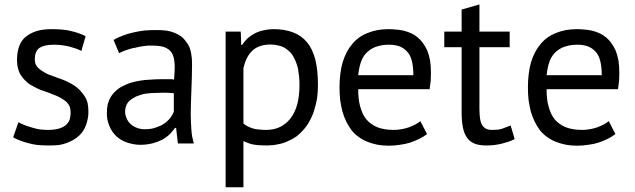

<svg xmlns="http://www.w3.org/2000/svg" viewBox="-20 -627 2787 843"><path d="M262.7 -73.2Q249 -64.5 231.4 -60.5Q213.9 -56.6 192.4 -56.6Q173.8 -56.6 156.2 -58.6Q137.7 -61.5 119.1 -67.4Q101.6 -72.3 86.9 -78.1Q72.3 -84 60.5 -90.8Q60.5 -89.8 60.5 -88.9Q60.5 -88.9 60.5 -87.9Q60.5 -87.9 59.6 -86.9Q59.6 -86.9 59.6 -85.9Q59.6 -85.9 59.6 -85Q59.6 -85 58.6 -84Q58.6 -84 58.6 -83Q58.6 -83 58.6 -82Q58.6 -82 57.6 -81.1Q57.6 -81.1 57.6 -81.1Q57.6 -81.1 57.6 -80.1Q57.6 -80.1 56.6 -79.1Q56.6 -79.1 56.6 -78.1Q56.6 -78.1 55.7 -76.2Q55.7 -76.2 55.7 -75.2Q55.7 -75.2 55.7 -74.2Q55.7 -74.2 54.7 -73.2Q54.7 -73.2 54.7 -73.2Q54.7 -73.2 54.7 -72.3Q54.7 -71.3 53.7 -70.3Q53.7 -70.3 53.7 -69.3Q53.7 -69.3 53.7 -68.4Q53.7 -68.4 52.7 -68.4Q52.7 -68.4 52.7 -67.4Q52.7 -66.4 52.7 -65.4Q52.7 -65.4 51.8 -64.5Q51.8 -64.5 51.8 -64.5Q51.8 -63.5 51.8 -62.5Q51.8 -62.5 50.8 -61.5Q50.8 -61.5 50.8 -61.5Q50.8 -60.5 49.8 -59.6Q49.8 -59.6 49.8 -59.6Q49.8 -58.6 49.8 -57.6Q49.8 -57.6 48.8 -56.6Q48.8 -56.6 48.8 -55.7Q48.8 -55.7 48.8 -54.7Q48.8 -54.7 47.9 -53.7Q47.9 -53.7 47.9 -53.7Q47.9 -52.7 47.9 -51.8Q47.9 -51.8 46.9 -51.8Q46.9 -51.8 46.9 -50.8Q46.9 -50.8 46.9 -49.8Q46.9 -49.8 46.9 -48.8Q46.9 -48.8 45.9 -48.8Q45.9 -48.8 45.9 -47.9Q45.9 -47.9 45.9 -46.9Q45.9 -46.9 45.9 -45.9Q45.9 -45.9 44.9 -44.9Q44.9 -44.9 44.9 -43.9Q44.9 -43.9 43.9 -43Q43.9 -43 43.9 -42Q43.9 -42 43.9 -41Q43.9 -41 43 -40Q43 -40 43 -40Q43 -40 43 -39.1Q43 -39.1 43 -38.1Q43 -38.1 42 -37.1Q42 -37.1 42 -36.1Q42 -36.1 42 -35.2Q42 -35.2 41 -34.2Q41 -34.2 41 -34.2Q41 -34.2 41 -32.2Q41 -32.2 40 -31.2Q40 -31.2 40 -31.2Q40 -31.2 39.1 -29.3Q39.1 -29.3 39.1 -28.3Q39.1 -28.3 39.1 -27.3Q39.1 -27.3 39.1 -26.4Q39.1 -26.4 38.1 -25.4Q38.1 -25.4 38.1 -24.4Q38.1 -24.4 37.1 -24.4Q50.8 -16.6 66.4 -10.7Q83 -3.9 102.5 1Q122.1 6.8 145.5 9.8Q168.9 11.7 197.3 11.7Q218.8 11.7 238.3 9.8Q256.8 6.8 272.5 1Q288.1 -4.9 301.8 -12.7Q315.4 -20.5 326.2 -30.3Q336.9 -40 344.7 -51.8Q352.5 -63.5 357.4 -77.1Q362.3 -90.8 365.2 -105.5Q368.2 -119.1 368.2 -135.7Q368.2 -158.2 364.3 -175.8Q359.4 -193.4 350.6 -206.1Q341.8 -218.8 331.1 -230.5Q320.3 -242.2 306.6 -251Q293 -259.8 279.3 -266.6Q265.6 -273.4 250 -279.3Q234.4 -284.2 220.7 -290Q207 -294.9 193.4 -299.8Q179.7 -305.7 169.9 -312.5Q159.2 -318.4 150.4 -326.2Q141.6 -334 137.7 -342.8Q132.8 -352.5 132.8 -365.2Q132.8 -383.8 137.7 -396.5Q142.6 -408.2 152.3 -416Q162.1 -422.9 177.7 -426.8Q193.4 -430.7 215.8 -430.7Q233.4 -430.7 250 -428.7Q267.6 -426.8 283.2 -422.9Q298.8 -418.9 312.5 -414.1Q326.2 -409.2 337.9 -403.3Q337.9 -404.3 337.9 -405.3Q337.9 -405.3 337.9 -406.2Q337.9 -406.2 338.9 -407.2Q338.9 -407.2 338.9 -408.2Q338.9 -408.2 338.9 -409.2Q338.9 -410.2 339.8 -411.1Q339.8 -411.1 339.8 -412.1Q339.8 -412.1 339.8 -413.1Q339.8 -413.1 339.8 -414.1Q339.8 -414.1 340.8 -415Q340.8 -415 340.8 -416Q340.8 -416 340.8 -416Q340.8 -416 340.8 -417Q340.8 -417 341.8 -418Q341.8 -418 341.8 -418.9Q341.8 -418.9 341.8 -419.9Q341.8 -419.9 341.8 -420.9Q341.8 -420.9 342.8 -421.9Q342.8 -421.9 342.8 -422.9Q342.8 -422.9 342.8 -422.9Q342.8 -423.8 343.8 -424.8Q343.8 -424.8 343.8 -425.8Q343.8 -425.8 343.8 -426.8Q343.8 -426.8 343.8 -426.8Q343.8 -426.8 344.7 -428.7Q344.7 -428.7 344.7 -429.7Q344.7 -429.7 344.7 -429.7Q344.7 -429.7 345.7 -431.6Q345.7 -431.6 345.7 -432.6Q345.7 -432.6 345.7 -432.6Q345.7 -433.6 346.7 -434.6Q346.7 -434.6 346.7 -435.5Q346.7 -435.5 346.7 -435.5Q346.7 -435.5 346.7 -436.5Q346.7 -436.5 346.7 -437.5Q346.7 -437.5 347.7 -438.5Q347.7 -438.5 347.7 -439.5Q347.7 -439.5 347.7 -440.4Q347.7 -440.4 347.7 -440.4Q347.7 -441.4 348.6 -442.4Q348.6 -442.4 348.6 -442.4Q348.6 -442.4 348.6 -443.4Q348.6 -443.4 348.6 -444.3Q348.6 -444.3 349.6 -445.3Q349.6 -445.3 349.6 -445.3Q349.6 -445.3 349.6 -446.3Q349.6 -446.3 349.6 -447.3Q349.6 -447.3 350.6 -448.2Q350.6 -448.2 350.6 -449.2Q350.6 -449.2 350.6 -449.2Q350.6 -450.2 350.6 -451.2Q350.6 -451.2 351.6 -452.1Q351.6 -452.1 351.6 -452.1Q351.6 -452.1 351.6 -454.1Q351.6 -454.1 352.5 -455.1Q352.5 -455.1 352.5 -456.1Q352.5 -456.1 352.5 -456.1Q352.5 -456.1 352.5 -457Q352.5 -457 352.5 -458Q352.5 -458 353.5 -458Q353.5 -458 353.5 -459Q353.5 -459 353.5 -460Q353.5 -460 353.5 -460.9Q353.5 -460.9 353.5 -460.9Q353.5 -460.9 354.5 -461.9Q354.5 -461.9 354.5 -462.9Q354.5 -462.9 354.5 -463.9Q354.5 -463.9 354.5 -464.8Q354.5 -464.8 355.5 -465.8Q355.5 -465.8 355.5 -466.8Q355.5 -466.8 355.5 -467.8Q355.5 -467.8 356.4 -467.8Q343.8 -474.6 327.1 -480.5Q311.5 -486.3 293.9 -490.2Q276.4 -495.1 253.9 -497.1Q232.4 -499 206.1 -499Q169.9 -499 142.6 -491.2Q114.3 -482.4 94.7 -466.8Q74.2 -451.2 64.5 -424.8Q54.7 -398.4 54.7 -363.3Q54.7 -341.8 59.6 -325.2Q63.5 -308.6 72.3 -295.9Q81.1 -282.2 91.8 -272.5Q101.6 -261.7 115.2 -253.9Q128.9 -246.1 142.6 -239.3Q156.2 -232.4 171.9 -227.5Q187.5 -222.7 201.2 -216.8Q214.8 -211.9 228.5 -206.1Q242.2 -200.2 252.9 -193.4Q263.7 -186.5 272.5 -178.7Q281.2 -169.9 286.1 -159.2Q290 -147.5 290 -132.8Q290 -110.4 283.2 -95.7Q275.4 -81.1 262.7 -73.2Z M502.9 -393.6Q510.7 -397.5 517.6 -400.4Q525.4 -404.3 535.2 -407.2Q543.9 -410.2 553.7 -413.1Q562.5 -416 572.3 -417Q583 -419.9 592.8 -421.9Q602.5 -423.8 612.3 -424.8Q622.1 -425.8 630.9 -426.8Q639.6 -426.8 647.5 -426.8Q675.8 -426.8 695.3 -421.9Q714.8 -416 725.6 -405.3Q736.3 -395.5 742.2 -376Q747.1 -357.4 747.1 -330.1Q747.1 -318.4 746.1 -304.7Q745.1 -292 744.1 -277.3Q737.3 -279.3 731.4 -279.3Q724.6 -279.3 717.8 -279.3Q709 -279.3 690.4 -279.3Q664.1 -279.3 639.6 -277.3Q614.3 -276.4 592.8 -272.5Q570.3 -268.6 550.8 -262.7Q532.2 -255.9 515.6 -247.1Q500 -239.3 488.3 -227.5Q475.6 -216.8 466.8 -202.1Q458 -187.5 453.1 -169.9Q449.2 -152.3 449.2 -129.9Q449.2 -113.3 452.1 -99.6Q455.1 -85.9 460.9 -72.3Q465.8 -59.6 473.6 -48.8Q481.4 -38.1 491.2 -28.3Q501 -19.5 512.7 -12.7Q524.4 -5.9 538.1 -1Q550.8 2.9 565.4 5.9Q580.1 8.8 595.7 8.8Q612.3 8.8 626 6.8Q639.6 4.9 651.4 2Q664.1 -2 674.8 -5.9Q685.5 -10.7 694.3 -14.6Q704.1 -20.5 711.9 -26.4Q719.7 -32.2 726.6 -39.1Q733.4 -45.9 738.3 -52.7Q744.1 -58.6 748 -65.4Q750 -65.4 752.9 -65.4Q752.9 -65.4 752.9 -64.5Q752.9 -64.5 753.9 -63.5Q753.9 -63.5 753.9 -62.5Q753.9 -62.5 753.9 -61.5Q753.9 -60.5 753.9 -59.6Q753.9 -59.6 753.9 -58.6Q753.9 -58.6 753.9 -57.6Q753.9 -57.6 753.9 -56.6Q753.9 -56.6 753.9 -55.7Q753.9 -55.7 754.9 -54.7Q754.9 -54.7 754.9 -53.7Q754.9 -53.7 754.9 -52.7Q754.9 -52.7 754.9 -51.8Q754.9 -51.8 754.9 -50.8Q754.9 -49.8 754.9 -48.8Q754.9 -48.8 754.9 -47.9Q754.9 -47.9 754.9 -46.9Q754.9 -46.9 755.9 -45.9Q755.9 -45.9 755.9 -44.9Q755.9 -44.9 755.9 -43.9Q755.9 -43.9 755.9 -43Q755.9 -43 755.9 -41Q755.9 -41 755.9 -40Q755.9 -40 755.9 -39.1Q755.9 -39.1 755.9 -38.1Q755.9 -38.1 756.8 -37.1Q756.8 -37.1 756.8 -36.1Q756.8 -36.1 756.8 -35.2Q756.8 -34.2 756.8 -33.2Q756.8 -33.2 756.8 -32.2Q756.8 -32.2 756.8 -31.2Q756.8 -31.2 756.8 -30.3Q756.8 -30.3 757.8 -29.3Q757.8 -29.3 757.8 -28.3Q757.8 -28.3 757.8 -27.3Q757.8 -27.3 757.8 -26.4Q757.8 -26.4 757.8 -25.4Q757.8 -25.4 757.8 -24.4Q757.8 -24.4 757.8 -23.4Q757.8 -23.4 757.8 -22.5Q757.8 -21.5 758.8 -20.5Q758.8 -20.5 758.8 -19.5Q758.8 -19.5 758.8 -18.6Q758.8 -18.6 758.8 -17.6Q758.8 -17.6 758.8 -16.6Q758.8 -16.6 758.8 -15.6Q758.8 -15.6 758.8 -14.6Q758.8 -14.6 758.8 -13.7Q758.8 -13.7 758.8 -12.7Q758.8 -12.7 759.8 -11.7Q759.8 -11.7 759.8 -10.7Q759.8 -10.7 759.8 -9.8Q759.8 -9.8 759.8 -9.8Q759.8 -9.8 759.8 -8.8Q759.8 -8.8 759.8 -7.8Q759.8 -7.8 759.8 -6.8Q759.8 -5.9 759.8 -4.9Q759.8 -4.9 760.7 -3.9Q760.7 -3.9 760.7 -2.9Q760.7 -2.9 760.7 -2Q760.7 -2 760.7 -2Q760.7 -2 760.7 -1Q760.7 -1 760.7 0Q760.7 0 760.7 1Q760.7 1 760.7 2Q760.7 2 760.7 2Q760.7 2 760.7 2.9Q761.7 2.9 762.7 2.9Q762.7 2.9 763.7 2.9Q763.7 2.9 764.6 2.9Q764.6 2.9 765.6 2.9Q765.6 2.9 766.6 2.9Q767.6 2.9 768.6 2.9Q768.6 2.9 769.5 2.9Q769.5 2.9 770.5 2.9Q770.5 2.9 771.5 2.9Q771.5 2.9 772.5 2.9Q772.5 2.9 773.4 2.9Q773.4 2.9 774.4 2.9Q774.4 2.9 775.4 2.9Q775.4 2.9 776.4 2.9Q776.4 2.9 777.3 2.9Q777.3 2.9 778.3 2.9Q778.3 2.9 780.3 2.9Q780.3 2.9 781.2 2.9Q781.2 2.9 782.2 2.9Q782.2 2.9 783.2 2.9Q783.2 2.9 784.2 2.9Q784.2 2.9 785.2 2.9Q785.2 2.9 786.1 2.9Q786.1 2.9 787.1 2.9Q788.1 2.9 789.1 2.9Q789.1 2.9 790 2.9Q790 2.9 791 2.9Q791 2.9 792 2.9Q792 2.9 793 2.9Q793 2.9 793.9 2.9Q793.9 2.9 794.9 2.9Q794.9 2.9 795.9 2.9Q795.9 2.9 797.9 2.9Q797.9 2.9 798.8 2.9Q798.8 2.9 799.8 2.9Q799.8 2.9 800.8 2.9Q800.8 2.9 801.8 2.9Q801.8 2.9 802.7 2.9Q802.7 2.9 803.7 2.9Q803.7 2.9 804.7 2.9Q805.7 2.9 806.6 2.9Q806.6 2.9 807.6 2.9Q807.6 2.9 808.6 2.9Q808.6 2.9 809.6 2.9Q809.6 2.9 810.5 2.9Q810.5 2.9 811.5 2.9Q811.5 2.9 812.5 2.9Q812.5 2.9 813.5 2.9Q813.5 2.9 814.5 2.9Q814.5 2.9 816.4 2.9Q816.4 2.9 817.4 2.9Q817.4 2.9 818.4 2.9Q818.4 2.9 819.3 2.9Q819.3 2.9 820.3 2.9Q820.3 2.9 821.3 2.9Q821.3 2.9 822.3 2.9Q822.3 2.9 823.2 2.9Q823.2 2.9 824.2 2.9Q824.2 2.9 825.2 2.9Q825.2 2.9 826.2 2.9Q826.2 2.9 827.1 2.9Q827.1 2.9 828.1 2.9Q828.1 2.9 829.1 2.9Q829.1 2.9 830.1 2.9Q830.1 2.9 831.1 2.9Q827.1 -10.7 824.2 -25.4Q821.3 -41 820.3 -56.6Q819.3 -72.3 818.4 -89.8Q817.4 -107.4 817.4 -125Q817.4 -149.4 818.4 -176.8Q819.3 -203.1 820.3 -230.5Q821.3 -257.8 822.3 -287.1Q823.2 -315.4 823.2 -344.7Q823.2 -358.4 822.3 -371.1Q820.3 -383.8 818.4 -397.5Q815.4 -411.1 810.5 -422.9Q804.7 -434.6 795.9 -445.3Q788.1 -457 777.3 -465.8Q765.6 -474.6 750 -481.4Q734.4 -488.3 713.9 -492.2Q693.4 -495.1 668 -495.1Q641.6 -495.1 615.2 -493.2Q589.8 -490.2 565.4 -484.4Q541 -479.5 519.5 -470.7Q497.1 -462.9 478.5 -451.2Q478.5 -451.2 479.5 -450.2Q479.5 -450.2 479.5 -449.2Q479.5 -449.2 480.5 -448.2Q480.5 -448.2 480.5 -447.3Q480.5 -447.3 480.5 -446.3Q480.5 -446.3 481.4 -445.3Q481.4 -445.3 481.4 -444.3Q481.4 -444.3 482.4 -443.4Q482.4 -443.4 482.4 -442.4Q482.4 -442.4 482.4 -441.4Q482.4 -441.4 483.4 -440.4Q483.4 -440.4 483.4 -439.5Q483.4 -439.5 484.4 -439.5Q484.4 -439.5 484.4 -438.5Q484.4 -438.5 484.4 -437.5Q484.4 -437.5 485.4 -435.5Q485.4 -435.5 485.4 -434.6Q485.4 -434.6 486.3 -433.6Q486.3 -433.6 486.3 -433.6Q486.3 -433.6 487.3 -431.6Q487.3 -431.6 487.3 -430.7Q487.3 -430.7 487.3 -429.7Q487.3 -429.7 488.3 -429.7Q488.3 -429.7 488.3 -427.7Q488.3 -427.7 489.3 -426.8Q489.3 -426.8 489.3 -426.8Q489.3 -425.8 490.2 -424.8Q490.2 -424.8 490.2 -423.8Q490.2 -423.8 490.2 -422.9Q490.2 -422.9 491.2 -421.9Q491.2 -421.9 491.2 -421.9Q491.2 -421.9 491.2 -420.9Q491.2 -420.9 492.2 -419.9Q492.2 -419.9 492.2 -419.9Q492.2 -419.9 492.2 -418.9Q492.2 -418.9 492.2 -418Q492.2 -418 493.2 -417Q493.2 -417 493.2 -417Q493.2 -417 494.1 -415Q494.1 -415 494.1 -415Q494.1 -415 494.1 -414.1Q494.1 -414.1 494.1 -414.1Q494.1 -414.1 495.1 -412.1Q495.1 -412.1 495.1 -411.1Q495.1 -411.1 496.1 -410.2Q496.1 -410.2 496.1 -409.2Q496.1 -409.2 497.1 -408.2Q497.1 -408.2 497.1 -407.2Q497.1 -407.2 498 -406.2Q498 -406.2 498 -405.3Q498 -405.3 498 -404.3Q498 -404.3 499 -403.3Q499 -403.3 499 -402.3Q499 -402.3 500 -401.4Q500 -401.4 500 -400.4Q500 -400.4 501 -399.4Q501 -399.4 501 -397.5Q501 -397.5 502 -396.5Q502 -396.5 502 -395.5Q502 -395.5 502.9 -394.5Q502.9 -394.5 502.9 -393.6ZM553.7 -82Q542 -92.8 536.1 -107.4Q529.3 -121.1 529.3 -137.7Q529.3 -150.4 533.2 -160.2Q536.1 -170.9 543 -178.7Q549.8 -186.5 558.6 -192.4Q567.4 -198.2 577.1 -203.1Q588.9 -208 601.6 -211.9Q614.3 -215.8 628.9 -216.8Q643.6 -218.8 658.2 -218.8Q672.9 -219.7 687.5 -219.7Q694.3 -219.7 702.1 -219.7Q709 -219.7 715.8 -219.7Q722.7 -219.7 729.5 -218.8Q736.3 -218.8 743.2 -217.8Q743.2 -190.4 743.2 -136.7Q741.2 -130.9 737.3 -124Q733.4 -118.2 728.5 -110.4Q723.6 -103.5 716.8 -97.7Q710 -90.8 702.1 -85Q694.3 -80.1 685.5 -75.2Q675.8 -71.3 665 -67.4Q655.3 -63.5 642.6 -61.5Q629.9 -59.6 616.2 -59.6Q596.7 -59.6 582 -65.4Q566.4 -71.3 553.7 -82Z M970.7 195.3Q990.2 195.3 1048.8 195.3Q1048.8 144.5 1048.8 -7.8Q1060.5 -2 1072.3 2Q1083 5.9 1093.8 7.8Q1104.5 9.8 1118.2 10.7Q1132.8 11.7 1151.4 11.7Q1176.8 11.7 1199.2 6.8Q1222.7 2.9 1243.2 -6.8Q1263.7 -15.6 1282.2 -28.3Q1299.8 -42 1314.5 -59.6Q1329.1 -76.2 1339.8 -96.7Q1351.6 -117.2 1359.4 -142.6Q1367.2 -167 1372.1 -195.3Q1376 -222.7 1376 -253.9Q1376 -319.3 1364.3 -366.2Q1351.6 -413.1 1328.1 -441.4Q1303.7 -470.7 1267.6 -484.4Q1230.5 -499 1181.6 -499Q1159.2 -499 1138.7 -494.1Q1118.2 -490.2 1100.6 -481.4Q1083 -472.7 1068.4 -460Q1053.7 -446.3 1043 -429.7Q1042 -429.7 1039.1 -429.7Q1039.1 -444.3 1037.1 -488.3Q1020.5 -488.3 970.7 -488.3Q970.7 -445.3 970.7 -360.4Q970.7 -274.4 970.7 -146.5Q970.7 -18.6 970.7 67.4Q970.7 153.3 970.7 195.3ZM1226.6 -418.9Q1238.3 -412.1 1248 -403.3Q1258.8 -394.5 1265.6 -382.8Q1272.5 -371.1 1278.3 -357.4Q1284.2 -342.8 1288.1 -327.1Q1291 -311.5 1293 -293Q1294.9 -274.4 1294.9 -254.9Q1294.9 -206.1 1285.2 -168.9Q1274.4 -130.9 1254.9 -106.4Q1235.4 -82 1209 -69.3Q1182.6 -56.6 1148.4 -56.6Q1129.9 -56.6 1114.3 -58.6Q1099.6 -59.6 1088.9 -63.5Q1077.1 -67.4 1067.4 -72.3Q1057.6 -77.1 1048.8 -85Q1048.8 -166 1048.8 -327.1Q1054.7 -353.5 1064.5 -373Q1074.2 -391.6 1088.9 -405.3Q1103.5 -418.9 1123 -424.8Q1142.6 -431.6 1168 -431.6Q1185.5 -431.6 1200.2 -427.7Q1214.8 -424.8 1226.6 -418.9Z M1826.2 -95.7Q1817.4 -87.9 1804.7 -81.1Q1792 -74.2 1776.4 -68.4Q1759.8 -62.5 1742.2 -59.6Q1725.6 -56.6 1709 -56.6Q1687.5 -56.6 1669.9 -59.6Q1651.4 -62.5 1636.7 -68.4Q1622.1 -74.2 1610.4 -83Q1597.7 -91.8 1588.9 -102.5Q1579.1 -114.3 1572.3 -128.9Q1566.4 -142.6 1561.5 -159.2Q1556.6 -175.8 1554.7 -195.3Q1552.7 -213.9 1552.7 -235.4Q1657.2 -235.4 1866.2 -235.4Q1869.1 -254.9 1871.1 -272.5Q1872.1 -290 1872.1 -306.6Q1872.1 -336.9 1868.2 -362.3Q1863.3 -387.7 1855.5 -406.2Q1846.7 -424.8 1835.9 -439.5Q1826.2 -453.1 1812.5 -463.9Q1799.8 -474.6 1784.2 -481.4Q1768.6 -488.3 1752.9 -492.2Q1736.3 -496.1 1719.7 -497.1Q1702.1 -499 1685.5 -499Q1634.8 -499 1594.7 -482.4Q1553.7 -466.8 1526.4 -433.6Q1499 -401.4 1484.4 -353.5Q1470.7 -305.7 1470.7 -243.2Q1470.7 -213.9 1473.6 -187.5Q1477.5 -161.1 1483.4 -137.7Q1490.2 -114.3 1500 -93.8Q1509.8 -74.2 1522.5 -56.6Q1535.2 -40 1552.7 -27.3Q1569.3 -14.6 1589.8 -5.9Q1610.4 2.9 1634.8 7.8Q1658.2 12.7 1686.5 12.7Q1710.9 12.7 1735.4 8.8Q1759.8 5.9 1781.2 -1Q1803.7 -8.8 1821.3 -17.6Q1839.8 -26.4 1854.5 -38.1Q1854.5 -39.1 1854.5 -40Q1854.5 -40 1853.5 -41Q1853.5 -41 1853.5 -42Q1853.5 -42 1852.5 -43Q1852.5 -43.9 1851.6 -44.9Q1851.6 -44.9 1851.6 -45.9Q1851.6 -45.9 1850.6 -46.9Q1850.6 -46.9 1850.6 -47.9Q1850.6 -47.9 1849.6 -48.8Q1849.6 -48.8 1849.6 -49.8Q1849.6 -49.8 1848.6 -49.8Q1848.6 -49.8 1848.6 -50.8Q1848.6 -50.8 1847.7 -51.8Q1847.7 -51.8 1846.7 -53.7Q1846.7 -53.7 1846.7 -54.7Q1846.7 -54.7 1846.7 -55.7Q1846.7 -55.7 1845.7 -55.7Q1845.7 -55.7 1845.7 -56.6Q1845.7 -56.6 1844.7 -57.6Q1844.7 -57.6 1844.7 -58.6Q1844.7 -58.6 1844.7 -59.6Q1844.7 -59.6 1843.8 -59.6Q1843.8 -59.6 1842.8 -61.5Q1842.8 -61.5 1842.8 -62.5Q1842.8 -62.5 1842.8 -62.5Q1842.8 -62.5 1841.8 -63.5Q1841.8 -63.5 1841.8 -64.5Q1841.8 -64.5 1840.8 -65.4Q1840.8 -65.4 1840.8 -65.4Q1840.8 -66.4 1839.8 -67.4Q1839.8 -67.4 1839.8 -67.4Q1839.8 -67.4 1838.9 -69.3Q1838.9 -69.3 1838.9 -69.3Q1838.9 -69.3 1837.9 -71.3Q1837.9 -71.3 1837.9 -71.3Q1837.9 -71.3 1837.9 -72.3Q1837.9 -72.3 1836.9 -73.2Q1836.9 -73.2 1836.9 -73.2Q1836.9 -73.2 1836.9 -74.2Q1836.9 -74.2 1835.9 -75.2Q1835.9 -75.2 1835.9 -76.2Q1835.9 -76.2 1835.9 -76.2Q1835.9 -77.1 1835 -78.1Q1835 -78.1 1834 -79.1Q1834 -80.1 1833 -81.1Q1833 -81.1 1832 -82Q1832 -82 1832 -83Q1832 -83 1831.1 -84Q1831.1 -84 1831.1 -85Q1831.1 -85 1830.1 -85.9Q1830.1 -85.9 1830.1 -86.9Q1830.1 -86.9 1829.1 -87.9Q1829.1 -87.9 1829.1 -88.9Q1829.1 -89.8 1828.1 -90.8Q1828.1 -90.8 1827.1 -91.8Q1827.1 -91.8 1827.1 -92.8Q1827.1 -92.8 1826.2 -93.8Q1826.2 -93.8 1826.2 -95.7ZM1766.6 -401.4Q1781.2 -386.7 1788.1 -360.4Q1794.9 -334 1794.9 -296.9Q1713.9 -296.9 1552.7 -296.9Q1556.6 -333 1566.4 -359.4Q1577.1 -385.7 1594.7 -400.4Q1612.3 -416 1634.8 -422.9Q1658.2 -430.7 1687.5 -430.7Q1712.9 -430.7 1733.4 -423.8Q1752.9 -416 1766.6 -401.4Z M1930.7 -419.9Q1950.2 -419.9 2006.8 -419.9Q2006.8 -348.6 2006.8 -134.8Q2006.8 -94.7 2012.7 -66.4Q2018.6 -38.1 2031.2 -21.5Q2043 -4.9 2064.5 3.9Q2085 11.7 2115.2 11.7Q2132.8 11.7 2149.4 9.8Q2166 7.8 2182.6 3.9Q2198.2 0 2212.9 -4.9Q2227.5 -9.8 2240.2 -16.6Q2240.2 -16.6 2239.3 -17.6Q2239.3 -17.6 2239.3 -18.6Q2239.3 -18.6 2238.3 -19.5Q2238.3 -19.5 2238.3 -20.5Q2238.3 -20.5 2238.3 -21.5Q2238.3 -21.5 2237.3 -22.5Q2237.3 -22.5 2237.3 -23.4Q2237.3 -23.4 2237.3 -24.4Q2237.3 -24.4 2237.3 -25.4Q2237.3 -25.4 2236.3 -27.3Q2236.3 -27.3 2236.3 -28.3Q2236.3 -28.3 2236.3 -29.3Q2236.3 -29.3 2235.4 -30.3Q2235.4 -30.3 2235.4 -30.3Q2235.4 -30.3 2235.4 -31.2Q2235.4 -31.2 2235.4 -32.2Q2235.4 -33.2 2234.4 -34.2Q2234.4 -34.2 2234.4 -35.2Q2234.4 -35.2 2234.4 -35.2Q2234.4 -35.2 2233.4 -36.1Q2233.4 -36.1 2233.4 -37.1Q2233.4 -37.1 2233.4 -38.1Q2233.4 -38.1 2233.4 -39.1Q2233.4 -39.1 2232.4 -39.1Q2232.4 -39.1 2232.4 -41Q2232.4 -41 2232.4 -42Q2232.4 -42 2232.4 -42Q2232.4 -43 2231.4 -43.9Q2231.4 -43.9 2231.4 -44.9Q2231.4 -44.9 2231.4 -45.9Q2231.4 -45.9 2230.5 -46.9Q2230.5 -46.9 2230.5 -46.9Q2230.5 -46.9 2230.5 -47.9Q2230.5 -47.9 2230.5 -48.8Q2230.5 -48.8 2229.5 -49.8Q2229.5 -49.8 2229.5 -50.8Q2229.5 -50.8 2229.5 -51.8Q2229.5 -51.8 2228.5 -52.7Q2228.5 -52.7 2228.5 -53.7Q2228.5 -53.7 2228.5 -53.7Q2228.5 -53.7 2228.5 -54.7Q2228.5 -54.7 2228.5 -55.7Q2228.5 -55.7 2227.5 -56.6Q2227.5 -56.6 2227.5 -57.6Q2227.5 -57.6 2227.5 -58.6Q2227.5 -58.6 2227.5 -59.6Q2227.5 -59.6 2226.6 -60.5Q2226.6 -60.5 2226.6 -61.5Q2226.6 -61.5 2226.6 -62.5Q2226.6 -62.5 2225.6 -63.5Q2225.6 -63.5 2225.6 -63.5Q2225.6 -64.5 2225.6 -65.4Q2225.6 -65.4 2224.6 -65.4Q2224.6 -66.4 2224.6 -67.4Q2224.6 -67.4 2224.6 -68.4Q2224.6 -68.4 2224.6 -68.4Q2224.6 -68.4 2223.6 -69.3Q2223.6 -69.3 2223.6 -70.3Q2223.6 -70.3 2223.6 -71.3Q2223.6 -71.3 2223.6 -72.3Q2223.6 -72.3 2222.7 -73.2Q2222.7 -73.2 2222.7 -74.2Q2222.7 -74.2 2222.7 -75.2Q2222.7 -75.2 2222.7 -76.2Q2211.9 -72.3 2202.1 -68.4Q2192.4 -64.5 2183.6 -61.5Q2174.8 -58.6 2164.1 -57.6Q2153.3 -56.6 2140.6 -56.6Q2125 -56.6 2114.3 -61.5Q2103.5 -67.4 2097.7 -77.1Q2090.8 -86.9 2087.9 -105.5Q2085 -124 2085 -149.4Q2085 -239.3 2085 -419.9Q2118.2 -419.9 2217.8 -419.9Q2217.8 -437.5 2217.8 -488.3Q2184.6 -488.3 2085 -488.3Q2085 -517.6 2085 -607.4Q2065.4 -601.6 2006.8 -585Q2006.8 -560.5 2006.8 -488.3Q1988.3 -488.3 1930.7 -488.3Q1930.7 -470.7 1930.7 -419.9Z M2653.3 -95.7Q2644.5 -87.9 2631.8 -81.1Q2619.1 -74.2 2603.5 -68.4Q2586.9 -62.5 2569.3 -59.6Q2552.7 -56.6 2536.1 -56.6Q2514.6 -56.6 2497.1 -59.6Q2478.5 -62.5 2463.9 -68.4Q2449.2 -74.2 2437.5 -83Q2424.8 -91.8 2416 -102.5Q2406.2 -114.3 2399.4 -128.9Q2393.6 -142.6 2388.7 -159.2Q2383.8 -175.8 2381.8 -195.3Q2379.9 -213.9 2379.9 -235.4Q2484.4 -235.4 2693.4 -235.4Q2696.3 -254.9 2698.2 -272.5Q2699.2 -290 2699.2 -306.6Q2699.2 -336.9 2695.3 -362.3Q2690.4 -387.7 2682.6 -406.2Q2673.8 -424.8 2663.1 -439.5Q2653.3 -453.1 2639.6 -463.9Q2627 -474.6 2611.3 -481.4Q2595.7 -488.3 2580.1 -492.2Q2563.5 -496.1 2546.9 -497.1Q2529.3 -499 2512.7 -499Q2461.9 -499 2421.9 -482.4Q2380.9 -466.8 2353.5 -433.6Q2326.2 -401.4 2311.5 -353.5Q2297.9 -305.7 2297.9 -243.2Q2297.9 -213.9 2300.8 -187.5Q2304.7 -161.1 2310.5 -137.7Q2317.4 -114.3 2327.1 -93.8Q2336.9 -74.2 2349.6 -56.6Q2362.3 -40 2379.9 -27.3Q2396.5 -14.6 2417 -5.9Q2437.5 2.9 2461.9 7.8Q2485.4 12.7 2513.7 12.7Q2538.1 12.7 2562.5 8.8Q2586.9 5.9 2608.4 -1Q2630.9 -8.8 2648.4 -17.6Q2667 -26.4 2681.6 -38.1Q2681.6 -39.1 2681.6 -40Q2681.6 -40 2680.7 -41Q2680.7 -41 2680.7 -42Q2680.7 -42 2679.7 -43Q2679.7 -43.9 2678.7 -44.9Q2678.7 -44.9 2678.7 -45.9Q2678.7 -45.9 2677.7 -46.9Q2677.7 -46.9 2677.7 -47.9Q2677.7 -47.9 2676.8 -48.8Q2676.8 -48.8 2676.8 -49.8Q2676.8 -49.8 2675.8 -49.8Q2675.8 -49.8 2675.8 -50.8Q2675.8 -50.8 2674.8 -51.8Q2674.8 -51.8 2673.8 -53.7Q2673.8 -53.7 2673.8 -54.7Q2673.8 -54.7 2673.8 -55.7Q2673.8 -55.7 2672.9 -55.7Q2672.9 -55.7 2672.9 -56.6Q2672.9 -56.6 2671.9 -57.6Q2671.9 -57.6 2671.9 -58.6Q2671.9 -58.6 2671.9 -59.6Q2671.9 -59.6 2670.9 -59.6Q2670.9 -59.6 2669.9 -61.5Q2669.9 -61.5 2669.9 -62.5Q2669.9 -62.5 2669.9 -62.5Q2669.9 -62.5 2668.9 -63.5Q2668.9 -63.5 2668.9 -64.5Q2668.9 -64.5 2668 -65.4Q2668 -65.4 2668 -65.4Q2668 -66.4 2667 -67.4Q2667 -67.4 2667 -67.4Q2667 -67.4 2666 -69.3Q2666 -69.3 2666 -69.3Q2666 -69.3 2665 -71.3Q2665 -71.3 2665 -71.3Q2665 -71.3 2665 -72.3Q2665 -72.3 2664.1 -73.2Q2664.1 -73.2 2664.1 -73.2Q2664.1 -73.2 2664.1 -74.2Q2664.1 -74.2 2663.1 -75.2Q2663.1 -75.2 2663.1 -76.2Q2663.1 -76.2 2663.1 -76.2Q2663.1 -77.1 2662.1 -78.1Q2662.1 -78.1 2661.1 -79.1Q2661.1 -80.1 2660.2 -81.1Q2660.2 -81.1 2659.2 -82Q2659.2 -82 2659.2 -83Q2659.2 -83 2658.2 -84Q2658.2 -84 2658.2 -85Q2658.2 -85 2657.2 -85.9Q2657.2 -85.9 2657.2 -86.9Q2657.2 -86.9 2656.2 -87.9Q2656.2 -87.9 2656.2 -88.9Q2656.2 -89.8 2655.3 -90.8Q2655.3 -90.8 2654.3 -91.8Q2654.3 -91.8 2654.3 -92.8Q2654.3 -92.8 2653.3 -93.8Q2653.3 -93.8 2653.3 -95.7ZM2593.8 -401.4Q2608.4 -386.7 2615.2 -360.4Q2622.1 -334 2622.1 -296.9Q2541 -296.9 2379.9 -296.9Q2383.8 -333 2393.6 -359.4Q2404.3 -385.7 2421.9 -400.4Q2439.5 -416 2461.9 -422.9Q2485.4 -430.7 2514.6 -430.7Q2540 -430.7 2560.5 -423.8Q2580.1 -416 2593.8 -401.4Z"/></svg>

Font: Aptus Gothic JP
Style: Medium
Weight: 400
Designer: Fuminori Ogawa / Motoya
Version: Version 1